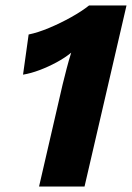

<svg xmlns="http://www.w3.org/2000/svg" viewBox="-20 -680 481 700"><path d="M122.4 0 208.4 -372.4Q215.8 -402.2 223.1 -430.5Q230.4 -458.8 239.6 -488Q217 -469.4 186.5 -452.9Q156 -436.4 124.4 -424.5Q92.8 -412.6 64 -407.8L84.4 -554.2Q117.8 -561 159 -578.2Q200.2 -595.4 239.7 -617.5Q279.2 -639.6 304.6 -660H441.2L288.2 0Z"/></svg>

Font: Work Sans
Style: Italic
Weight: 400
Italic angle: -13°
Designer: Wei Huang
Foundry: Wei Huang
Version: Version 2.012